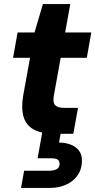

<svg xmlns="http://www.w3.org/2000/svg" viewBox="-20 -655 467 940"><path d="M247 0Q185 0 147 -20Q109 -40 96 -81Q83 -122 93 -184L127 -372H44L66 -496H149L190 -635H324L299 -496H427L405 -372H277L243 -183Q238 -151 251 -139Q264 -127 293 -127H362L339 0ZM83 265 98 181H219Q243 181 257 173.5Q271 166 272 148Q272 132 262 126Q252 120 231 120H164L187 -7H278L269 43Q299 43 325 52.5Q351 62 367 83Q383 104 381 139Q379 179 357 207.5Q335 236 300.5 250.5Q266 265 226 265Z"/></svg>

Font: DM Sans 28pt Black
Style: Italic
Weight: 900
Italic angle: -10°
Version: Version 4.004;gftools[0.9.30]